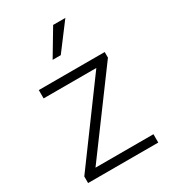

<svg xmlns="http://www.w3.org/2000/svg" viewBox="-172 -774 756 858"><g transform="rotate(-30 205.5 -345.0)"><path d="M382 -441 88 -43H387V0H25V-34L314 -427H42V-470H382ZM205 -556H163L243 -690H306Z"/></g></svg>

Font: Mukta ExtraLight
Style: Regular
Weight: 275
Designer: Girish Dalvi and Yashodeep Gholap
Foundry: Ek Type
Version: Version 2.538;PS 1.002;hotconv 16.6.51;makeotf.lib2.5.65220;